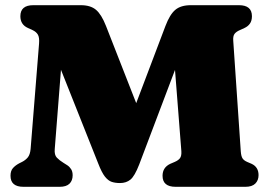

<svg xmlns="http://www.w3.org/2000/svg" viewBox="-20 -720 1040 740"><path d="M260 -44.5Q260 -24 247.8 -12Q235.5 0 210 0H70.5Q20.5 0 20.5 -42.5Q20.5 -61.5 29.8 -72Q39 -82.5 54 -90.5L65 -96Q78 -102.5 87 -113.2Q96 -124 98 -146L130.5 -551.5Q132.5 -575.5 126 -586.5Q119.5 -597.5 105.5 -604L88 -612Q58.5 -625 58.5 -657.5Q58.5 -700 108.5 -700H291.5Q329 -700 350 -682.2Q371 -664.5 388.5 -620L505 -322.5L617.5 -619.5Q634.5 -664.5 655.8 -682.2Q677 -700 715.5 -700H901Q951 -700 951 -657.5Q951 -640 943.2 -629Q935.5 -618 922 -612L904.5 -604Q890.5 -598 884 -589.5Q877.5 -581 879 -562.5L908 -136.5Q909.5 -117.5 914.8 -109.5Q920 -101.5 932.5 -96L950 -88.5Q976.5 -76 976.5 -45Q976.5 -25 964 -12.5Q951.5 0 926 0H657Q606.5 0 606.5 -42.5Q606.5 -74.5 636 -88.5L653.5 -96Q667.5 -102 673.8 -110.5Q680 -119 679 -137L654.5 -450.5L516.5 -86Q499 -41 482.8 -27.8Q466.5 -14.5 442.5 -14.5Q424.5 -14.5 410.8 -19Q397 -23.5 384.5 -39.2Q372 -55 358.5 -90L215 -451L191 -145.5Q189 -123 199 -112.5Q209 -102 224.5 -92.5L239.5 -83Q248.5 -77 254.2 -67.8Q260 -58.5 260 -44.5Z"/></svg>

Font: Fraunces 9pt Soft Black
Style: Regular
Weight: 900
Version: Version 1.000;[b76b70a41]